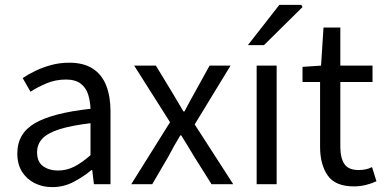

<svg xmlns="http://www.w3.org/2000/svg" viewBox="-20 -755 1574 787"><path d="M194 12Q154 12 121.5 -4.5Q89 -21 70 -51.5Q51 -82 51 -126Q51 -208 123 -250Q195 -292 351 -309Q350 -339 341.5 -367Q333 -395 311 -412Q289 -429 250 -429Q208 -429 171 -413.5Q134 -398 105 -379L73 -435Q95 -450 125 -464.5Q155 -479 190 -488.5Q225 -498 264 -498Q323 -498 360.5 -473.5Q398 -449 415.5 -404Q433 -359 433 -298V0H365L358 -58H355Q320 -29 280 -8.5Q240 12 194 12ZM217 -56Q253 -56 284.5 -72Q316 -88 351 -119V-250Q269 -240 221.5 -224.5Q174 -209 153 -186Q132 -163 132 -131Q132 -91 157 -73.5Q182 -56 217 -56Z M518 0 677 -254 530 -486H619L684 -379Q695 -360 707.5 -339.5Q720 -319 732 -298H736Q747 -319 758 -339.5Q769 -360 780 -379L839 -486H925L778 -245L936 0H847L776 -113Q763 -135 749.5 -157Q736 -179 723 -200H719Q706 -179 694 -157.5Q682 -136 670 -113L604 0Z M1032 0V-486H1114V0ZM996 -570 1125 -735H1215L1220 -726L1062 -570Z M1431 9Q1354 9 1323 -36Q1292 -81 1292 -153V-419H1220V-481L1296 -486L1306 -642H1375V-486H1507V-419H1375V-152Q1375 -108 1391.5 -83Q1408 -58 1450 -58Q1463 -58 1477 -60.5Q1491 -63 1505 -70L1523 -12Q1504 -3 1480 3Q1456 9 1431 9Z"/></svg>

Font: Source Sans 3
Style: Regular
Weight: 400
Designer: Paul D. Hunt
Foundry: Adobe
Version: Version 3.046;hotconv 1.0.118;makeotfexe 2.5.65603